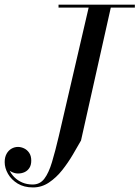

<svg xmlns="http://www.w3.org/2000/svg" viewBox="-52 -770 596 820"><path d="M89 30.5Q50.5 30.5 23.5 14Q-3.5 -2.5 -17.8 -27.5Q-32 -52.5 -32 -77.5Q-32 -98.5 -24 -113Q-16 -127.5 -3 -135Q10 -142.5 25 -142.5Q37.5 -142.5 50.5 -136.5Q63.5 -130.5 72.5 -117.5Q81.5 -104.5 81.5 -84Q81.5 -65 73.5 -52.8Q65.5 -40.5 52.8 -34.8Q40 -29 25 -29Q12.5 -29 -0.5 -35Q-13.5 -41 -22.2 -51.8Q-31 -62.5 -31 -77.5H-19.5Q-19.5 -60.5 -12 -43.8Q-4.5 -27 9.5 -13Q23.5 1 43.2 9.5Q63 18 87.5 18Q118.5 18 137.2 -6.5Q156 -31 170 -77.5Q184 -124 199.5 -190L329.5 -750H424L294 -170Q279 -143.5 259 -109.5Q239 -75.5 213.8 -43.5Q188.5 -11.5 157.2 9.5Q126 30.5 89 30.5ZM198 -737.5V-750H524V-737.5Z"/></svg>

Font: Bodoni Moda 18pt
Style: Italic
Weight: 400
Italic angle: -13°
Designer: Owen Earl
Foundry: indestructible type
Version: Version 2.005